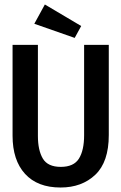

<svg xmlns="http://www.w3.org/2000/svg" viewBox="-20 -823 540 856"><path d="M250 13Q147 13 91.5 -48Q36 -109 36 -218V-623H149V-217Q149 -153 171 -116Q193 -79 251 -79Q309 -79 332 -116Q355 -153 355 -220V-623H465V-221Q465 -101 405 -44Q345 13 250 13ZM313 -654 133 -717 180 -803 342 -707Z"/></svg>

Font: Inconsolata
Style: Bold
Weight: 700
Monospace: yes
Designer: Raph Levien, Cyreal, Brenton Simpson
Foundry: Raph Levien, Cyreal, Google
Version: Version 3.100; ttfautohint (v1.8.4.7-5d5b)